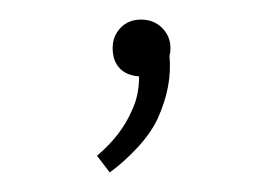

<svg xmlns="http://www.w3.org/2000/svg" viewBox="-20 -75 285 196"><path d="M124 -55Q137 -55 145.5 -46.5Q154 -38 154 -26Q154 -21 153 -18Q156 13 141 46Q134 61 120 76Q106 91 92 101L79 84Q104 63 115 37Q122 22 122 3Q109 2 102 -5.5Q95 -13 95 -26Q95 -38 103 -46.5Q111 -55 124 -55Z"/></svg>

Font: Freesentation 1 Thin
Style: Regular
Weight: 250
Designer: glyphs from Roboto by Christian Robertson / Hangul glyphs from Noto Sans CJK(Source Han Sans) by Jang Soo-young and Kang
Foundry: PT&
Version: Version 2.001